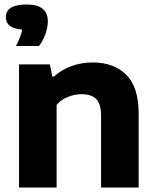

<svg xmlns="http://www.w3.org/2000/svg" viewBox="-20 -833 696 853"><path d="M64.5 -547H201.5L212.5 -493H220Q252.5 -523 297 -539.2Q341.5 -555.5 392 -555.5Q486.5 -555.5 541.2 -500.5Q596 -445.5 596 -329V0H429V-319.5Q429 -371 407.5 -392.8Q386 -414.5 343.5 -414.5Q312 -414.5 281.8 -402.5Q251.5 -390.5 231.5 -367V0H64.5ZM192.5 -738.5Q192.5 -711.5 181.8 -681.5Q171 -651.5 153 -628.5H51Q73.5 -671.5 78.5 -701.5Q6 -707 6 -756.5Q6 -813 98.5 -813Q192.5 -813 192.5 -738.5Z"/></svg>

Font: Encode Sans Semi Expanded
Style: Bold
Weight: 700
Width: 6
Designer: Multiple Designers
Foundry: Impallari Type
Version: Version 2.000